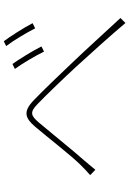

<svg xmlns="http://www.w3.org/2000/svg" viewBox="150 -900 699 1040"><g transform="rotate(-90 500.0 -380.5)"><path d="M673 -663 646 -650C675 -611 720 -534 740 -492L768 -506C744 -555 695 -632 673 -663ZM796 -710 770 -697C800 -658 845 -582 866 -540L894 -554C869 -602 819 -680 796 -710ZM71 -242 100 -214C113 -229 133 -255 151 -275C201 -331 298 -452 354 -518C394 -565 411 -570 456 -527C504 -481 601 -380 658 -318C728 -241 820 -140 895 -51L922 -78C845 -161 748 -268 680 -339C623 -399 528 -499 474 -550C415 -606 380 -595 333 -540C276 -473 180 -349 130 -298C108 -276 93 -261 71 -242Z"/></g></svg>

Font: Harano Aji Gothic KR ExtraLight
Style: Regular
Weight: 250
Foundry: Masamichi Hosoda
Version: HaranoAjiGothicKR-ExtraLight version 20220220;ttx 4.29.1